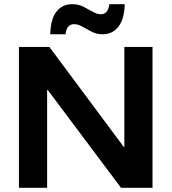

<svg xmlns="http://www.w3.org/2000/svg" viewBox="-20 -900 822 920"><path d="M710.8 0H560L209.2 -468.3H205.8V0H70.8V-675H216.7L572.5 -196.7H575.8V-675H710.8ZM220.8 -735.8Q222.5 -808.3 250.4 -844.2Q278.3 -880 325.8 -880Q355.8 -880 379.6 -867.9Q403.3 -855.8 424.2 -843.8Q445 -831.7 463.3 -831.7Q497.5 -831.7 504.2 -880H577.5Q575.8 -808.3 547.5 -772.1Q519.2 -735.8 471.7 -735.8Q443.3 -735.8 419.6 -747.9Q395.8 -760 375 -772.1Q354.2 -784.2 335 -784.2Q317.5 -784.2 307.1 -772.5Q296.7 -760.8 294.2 -735.8Z"/></svg>

Font: Funnel Display
Style: Bold
Weight: 700
Designer: NORD ID, Kristian Moeller
Foundry: Dicotype
Version: Version 1.000